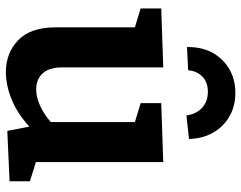

<svg xmlns="http://www.w3.org/2000/svg" viewBox="-106 -724 842 671"><g transform="rotate(90 315.5 -389.0)"><path d="M233 12Q166 12 121 -31Q76 -74 76 -163V-439L10 -459V-531L216 -538V-186Q216 -139 237 -116.5Q258 -94 293 -94Q318 -94 347.5 -106.5Q377 -119 407 -145V-439L341 -459V-531L547 -538V-93L614 -72V-1L438 7L423 -70Q377 -28 327.5 -8Q278 12 233 12ZM305 -790Q352 -790 388 -769Q424 -748 444.5 -711.5Q465 -675 466 -628L384 -619Q379 -654 357 -674Q335 -694 301 -694Q269 -694 249 -675.5Q229 -657 226 -625L145 -621Q144 -671 164 -708.5Q184 -746 220.5 -768Q257 -790 305 -790Z"/></g></svg>

Font: Bitter
Style: Bold
Weight: 700
Designer: Sol Matas, and Bitter project Authors
Foundry: Sol Matas
Version: Version 2.001